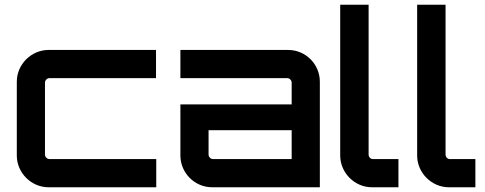

<svg xmlns="http://www.w3.org/2000/svg" viewBox="-20 -791 2050 811"><path d="M185 0H640V-119H189C179 -119 170 -128 170 -138V-442C170 -452 179 -461 189 -461H639V-580H185C112 -580 51 -519 51 -446V-134C51 -61 112 0 185 0Z M876 0H1331V-446C1331 -519 1272 -580 1197 -580H742V-461H1193C1203 -461 1212 -452 1212 -442V-350H742V-134C742 -61 802 0 876 0ZM880 -119C870 -119 861 -128 861 -138V-241H1212V-119Z M1551 0H1663V-119H1555C1545 -119 1537 -128 1537 -138V-771H1417V-134C1417 -61 1478 0 1551 0Z M1876 0H1988V-119H1880C1870 -119 1862 -128 1862 -138V-771H1742V-134C1742 -61 1803 0 1876 0Z"/></svg>

Font: Orbitron SemiBold
Style: Regular
Weight: 600
Designer: Matt McInerney
Foundry: The League of Moveable Type
Version: Version 2.001